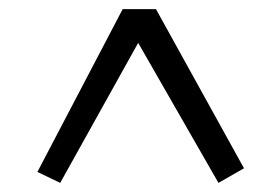

<svg xmlns="http://www.w3.org/2000/svg" viewBox="-20 -740 615 421"><path d="M249 -720H322L515 -371L459 -339L283 -646L112 -339L62 -363Z"/></svg>

Font: Enriqueta
Style: Regular
Weight: 400
Designer: Viviana Monsalve, Gustavo Ibarra
Foundry: Viviana Monsalve, Gustavo Ibarra
Version: Version 1.002